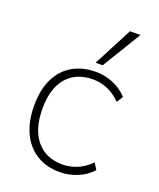

<svg xmlns="http://www.w3.org/2000/svg" viewBox="-140 -835 768 929"><g transform="rotate(20 243.5 -370.5)"><path d="M281 8Q211 8 160 -23.5Q109 -55 81.5 -114Q54 -173 54 -254Q54 -335 82 -392Q110 -449 161 -478.5Q212 -508 281 -508Q328 -508 371.5 -489.5Q415 -471 444 -438L423 -406Q391 -439 354 -454Q317 -469 280 -469Q194 -469 145.5 -413.5Q97 -358 97 -253Q97 -147 145.5 -89Q194 -31 280 -31Q315 -31 352.5 -45.5Q390 -60 423 -94L444 -62Q414 -28 369.5 -10Q325 8 281 8ZM263 -549 367 -749H421L299 -549Z"/></g></svg>

Font: Mulish ExtraLight
Style: Regular
Weight: 200
Designer: Vernon Adams
Foundry: Vernon Adams
Version: Version 3.603